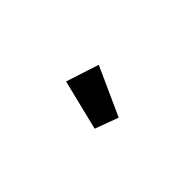

<svg xmlns="http://www.w3.org/2000/svg" viewBox="-13 -948 612 612"><g transform="rotate(-45 293.0 -642.0)"><path d="M258.3 -742.2 369.6 -706.1 295.4 -542 216.3 -571.3Z"/></g></svg>

Font: Consola Mono
Style: Bold
Weight: 700
Monospace: yes
Designer: Wojciech Kalinowski "wmk69" (wmk69@o2.pl)
Foundry: Wojciech Kalinowski "wmk69" (wmk69@o2.pl)
Version: Version 2.1.0